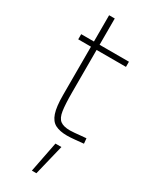

<svg xmlns="http://www.w3.org/2000/svg" viewBox="-237 -714 816 1031"><g transform="rotate(30 171.0 -198.0)"><path d="M166 267 203 78H240L194 267ZM235 10Q190 10 162 -4.5Q134 -19 121 -57.5Q108 -96 108 -168V-468H29V-500H108V-663H143V-500H325V-468H143V-206Q143 -132 149 -92Q155 -52 175 -37Q195 -22 235 -22Q245 -22 262.5 -23.5Q280 -25 299 -27Q318 -29 333 -30L336 2Q315 4 285 7Q255 10 235 10Z"/></g></svg>

Font: TitilliumWeb ExtraLight
Style: Regular
Weight: 400
Designer: Mohamed Gaber, Accademia di Belle Arti di Urbino and others
Foundry: Kief Type Foundry, Accademia di Belle Arti di Urbino and others
Version: Version 3.000; ttfautohint (v1.8.2)